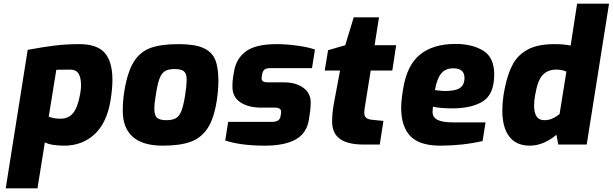

<svg xmlns="http://www.w3.org/2000/svg" viewBox="-20 -783 3319 1040"><path d="M130 -513Q216 -529 278.5 -536.5Q341 -544 409 -544Q506 -544 547.5 -496.5Q589 -449 589 -350Q589 -304 579 -241Q559 -117 492 -55.5Q425 6 328 6Q295 6 267 1.5Q239 -3 223 -12L183 237H11ZM414 -273Q415 -280 417 -294Q419 -308 419 -319Q419 -364 405 -385Q391 -406 360 -406L285 -405L244 -151Q271 -140 307 -140Q351 -140 376 -170.5Q401 -201 414 -273Z M645 -183Q645 -236 653 -286Q670 -393 704.5 -448Q739 -503 796 -523.5Q853 -544 948 -544Q1035 -544 1081.5 -523Q1128 -502 1145.5 -460Q1163 -418 1163 -346Q1163 -296 1154 -237Q1139 -140 1104 -87.5Q1069 -35 1011.5 -14.5Q954 6 862 6Q753 6 699 -42Q645 -90 645 -183ZM982 -262Q991 -318 991 -353Q991 -385 976 -397Q961 -409 925 -409Q891 -409 872.5 -397Q854 -385 843 -354.5Q832 -324 823 -262Q816 -223 816 -191Q816 -158 831 -145Q846 -132 880 -132Q914 -132 932.5 -142.5Q951 -153 962 -180.5Q973 -208 982 -262Z M1200 -22 1216 -123H1454Q1494 -123 1499 -151L1502 -167L1503 -177Q1503 -200 1470 -200H1396Q1326 -200 1282.5 -228.5Q1239 -257 1239 -314Q1239 -344 1242 -361L1248 -398Q1260 -467 1313 -505.5Q1366 -544 1479 -544Q1530 -544 1588.5 -536Q1647 -528 1686 -515L1670 -414H1446Q1424 -414 1414.5 -407.5Q1405 -401 1401 -385L1399 -376L1397 -359Q1397 -348 1404.5 -342.5Q1412 -337 1432 -337H1517Q1583 -337 1623 -307.5Q1663 -278 1663 -229Q1663 -207 1660 -181L1653 -134Q1641 -60 1580.5 -27Q1520 6 1415 6Q1284 6 1200 -22Z M1779 -125Q1779 -169 1788 -220L1822 -401H1739L1757 -511L1850 -538L1896 -689H2033L2009 -538H2126L2105 -401H1988L1959 -220Q1953 -187 1953 -174Q1953 -154 1963.5 -145Q1974 -136 1997 -134L2057 -128L2037 0H1950Q1864 0 1821.5 -30.5Q1779 -61 1779 -125Z M2153 -199Q2153 -236 2163 -298Q2183 -428 2254 -486.5Q2325 -545 2447 -545Q2538 -545 2597.5 -508.5Q2657 -472 2657 -380Q2657 -274 2597 -235Q2537 -196 2430 -196Q2366 -196 2325 -205Q2323 -187 2323 -177Q2323 -148 2349.5 -134Q2376 -120 2434 -120H2610L2594 -19Q2484 6 2365 6Q2252 6 2202.5 -46Q2153 -98 2153 -199ZM2496 -361Q2496 -413 2435 -413Q2392 -413 2369 -384Q2346 -355 2336 -295Q2376 -290 2388 -290Q2448 -290 2472 -307Q2496 -324 2496 -361Z M2701 -183Q2701 -239 2713 -299Q2729 -382 2757.5 -434.5Q2786 -487 2840 -515.5Q2894 -544 2983 -544Q3036 -544 3071 -536L3106 -763H3279L3158 0H3004L2994 -53Q2964 -27 2926.5 -10.5Q2889 6 2850 6Q2776 6 2738.5 -43.5Q2701 -93 2701 -183ZM3011 -165 3048 -395Q3026 -406 2992 -406Q2949 -406 2921 -378.5Q2893 -351 2879 -270Q2873 -239 2873 -211Q2873 -132 2928 -132Q2953 -132 2972.5 -141Q2992 -150 3011 -165Z"/></svg>

Font: Exo ExtraBold
Style: Italic
Weight: 800
Italic angle: -9°
Designer: Natanael Gama
Foundry: Natanael Gama
Version: Version 1.500; ttfautohint (v1.6)